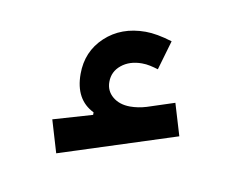

<svg xmlns="http://www.w3.org/2000/svg" viewBox="-43 -780 462 366"><g transform="rotate(10 188.5 -597.0)"><path d="M264.6 -716.3 248 -659.2Q240.2 -661.6 232.4 -663.3Q224.6 -665 216.3 -665Q192.4 -665 176.8 -652.3Q161.1 -639.6 161.1 -619.6Q161.1 -602.1 174.3 -591.1Q187.5 -580.1 208 -580.1Q223.6 -580.1 239.7 -585L292 -602.1L310.5 -540.5L85 -467.8L66.4 -530.3L141.6 -552.2V-557.1Q104.5 -575.2 104.5 -625Q104.5 -668.5 135 -697Q165.5 -725.6 212.9 -725.6Q234.4 -725.6 264.6 -716.3Z"/></g></svg>

Font: Estedad-FD Bold
Style: Regular
Weight: 700
Designer: Amin Abedi
Version: Version 7.3